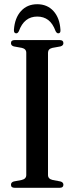

<svg xmlns="http://www.w3.org/2000/svg" viewBox="-20 -890 352 910"><path d="M207.5 -60.5Q207.5 -42 229.5 -37L266.5 -30Q280.5 -26 280.5 -14.5Q280.5 0 263.5 0H49Q32 0 32 -14.5Q32 -26 45.5 -30L82.5 -37Q104.5 -42 104.5 -60.5V-640Q104.5 -658 84 -663L45.5 -670Q32 -674 32 -685.5Q32 -700 49 -700H263.5Q280.5 -700 280.5 -685.5Q280.5 -674 266.5 -670L228 -663Q207.5 -658 207.5 -640ZM156.5 -811.5Q94.5 -811.5 69.5 -742.5Q64.5 -732 57 -732Q45 -732 46 -749Q50 -805 79.5 -837.5Q109 -870 156.5 -870Q204 -870 233.5 -837.5Q263 -805 266.5 -749Q268 -732 256 -732Q249 -732 243.5 -742.5Q230 -779 208.5 -795.2Q187 -811.5 156.5 -811.5Z"/></svg>

Font: Fraunces 144pt S050
Style: Regular
Weight: 400
Version: Version 1.000; ttfautohint (v1.8.3)